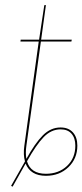

<svg xmlns="http://www.w3.org/2000/svg" viewBox="-20 -671 319 743"><path d="M214.4 -177.7Q245.1 -177.7 262.2 -158.7Q279.3 -139.6 279.3 -107.4Q279.3 -57.1 244.6 -23.9Q210 9.3 157.7 9.3Q98.1 9.3 79.1 -38.1L28.8 51.3L22.9 48.3L76.7 -46.4Q69.3 -71.8 74.2 -106.9L129.9 -510.3H59.1L60.1 -517.6H131.3L151.4 -650.9L157.7 -651.4L139.2 -517.6H257.8L256.3 -510.3H138.2L82 -106.4Q78.1 -79.1 82 -56.2Q115.7 -117.2 146 -147.5Q176.3 -177.7 214.4 -177.7ZM157.7 1.5Q207 1.5 239.3 -28.8Q271.5 -59.1 271.5 -107.4Q271.5 -136.7 256.8 -153.6Q242.2 -170.4 214.4 -170.4Q178.2 -170.4 149.2 -140.6Q120.1 -110.8 84.5 -46.9Q98.6 1.5 157.7 1.5Z"/></svg>

Font: Fira Sans Compressed Eight
Style: Italic
Weight: 100
Width: 3
Italic angle: -8°
Designer: Carrois Corporate & Edenspiekermann AG
Foundry: Carrois Corporate GbR & Edenspiekermann AG
Version: Version 4.203;PS 004.203;hotconv 1.0.88;makeotf.lib2.5.64775